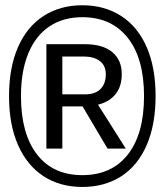

<svg xmlns="http://www.w3.org/2000/svg" viewBox="-20 -745 640 746"><path d="M584.5 -371.6Q584.5 -260.7 549.8 -180.9Q515.1 -101.1 450.7 -59.8Q386.2 -18.6 299.8 -18.6Q213.4 -18.6 149.2 -60.3Q85 -102.1 50 -181.6Q15.1 -261.2 15.1 -371.6Q15.1 -481.9 49.8 -561.5Q84.5 -641.1 149.2 -682.9Q213.9 -724.6 299.8 -724.6Q385.7 -724.6 450.4 -683.1Q515.1 -641.6 549.8 -562.3Q584.5 -482.9 584.5 -371.6ZM539.6 -371.6Q539.6 -518.6 476.1 -598.4Q412.6 -678.2 299.8 -678.2Q226.1 -678.2 172.6 -642.8Q119.1 -607.4 90.3 -538.3Q61.5 -469.2 61.5 -371.6Q61.5 -225.6 123.8 -145Q186 -64.5 299.8 -64.5Q413.6 -64.5 476.6 -144.5Q539.6 -224.6 539.6 -371.6ZM397.9 -167.5 300.8 -331.5H222.2V-167.5H160.2V-573.2H310.1Q379.4 -573.2 416.3 -542.5Q453.1 -511.7 453.1 -457.5Q453.1 -407.7 427.7 -377.7Q402.3 -347.7 360.8 -338.4L468.8 -167.5ZM391.1 -456.5Q391.1 -490.2 367.9 -507.8Q344.7 -525.4 305.2 -525.4H222.2V-378.4H311Q350.1 -378.4 370.6 -399.2Q391.1 -419.9 391.1 -456.5Z"/></svg>

Font: Cousine
Style: Regular
Weight: 400
Monospace: yes
Designer: Steve Matteson
Foundry: Ascender Corporation
Version: Version 1.20